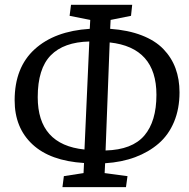

<svg xmlns="http://www.w3.org/2000/svg" viewBox="-20 -750 787 800"><path d="M330.1 -70.8Q189 -79.6 115 -148.7Q41 -217.8 41 -332Q41 -468.8 124.3 -544.7Q207.5 -620.6 354 -629.9L356 -667L270 -684.1L275.9 -730H530.8L525.9 -684.1L440.9 -667L439 -629.9Q514.2 -624.5 570.3 -602.8Q626.5 -581.1 660.6 -545.7Q694.8 -510.3 711.4 -465.1Q728 -419.9 728 -365.2Q728 -296.9 705.3 -242.4Q682.6 -188 641.1 -152.1Q599.6 -116.2 543.5 -95.2Q487.3 -74.2 418 -69.8L416 -28.8L511.2 -16.1L504.9 29.8H240.2L246.1 -16.1L328.1 -28.8ZM352.1 -577.1Q245.6 -574.7 191.4 -519.3Q137.2 -463.9 137.2 -345.2Q137.2 -147 332 -127ZM631.8 -355Q631.8 -552.2 437 -573.2L419.9 -123Q530.8 -126 581.3 -185.1Q631.8 -244.1 631.8 -355Z"/></svg>

Font: Literata Book
Style: Italic
Weight: 400
Italic angle: -3°
Designer: Latin by Veronika Burian and Jose Scaglione. Greek by Irene Vlachou. Cyrillic by Vera Evstafieva
Foundry: TypeTogether
Version: Version 1.003;PS 001.003;hotconv 1.0.88;makeotf.lib2.5.64775